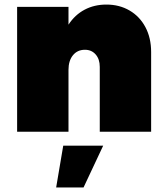

<svg xmlns="http://www.w3.org/2000/svg" viewBox="-20 -577 722 841"><path d="M642 -349V0H417V-284Q417 -318 399 -338.5Q381 -359 352 -359Q319 -359 299.5 -335Q280 -311 280 -271V0H55V-547H280V-469Q308 -512 350.5 -534.5Q393 -557 446 -557Q503 -557 547.5 -531Q592 -505 617 -458Q642 -411 642 -349ZM257 61H432L346 244H226Z"/></svg>

Font: Gontserrat Black
Style: Regular
Weight: 900
Designer: Julieta Ulanovsky
Foundry: Julieta Ulanovsky
Version: Version 6.001